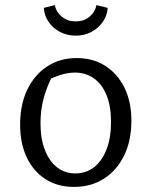

<svg xmlns="http://www.w3.org/2000/svg" viewBox="-20 -725 574 754"><path d="M270 9Q206 9 158.5 -21.5Q111 -52 85 -107Q59 -162 59 -236Q59 -314 87 -372.5Q115 -431 165 -464Q215 -497 281 -497Q346 -497 394 -466Q442 -435 469 -380Q496 -325 496 -251Q496 -173 467.5 -114.5Q439 -56 388.5 -23.5Q338 9 270 9ZM276 -44Q318 -44 349 -68Q380 -92 398 -137.5Q416 -183 416 -246Q416 -308 398.5 -351Q381 -394 349 -417Q317 -440 274 -440Q247 -440 215.5 -430Q184 -420 146 -400L189 -433Q165 -388 152 -341Q139 -294 139 -241Q139 -180 156.5 -135.5Q174 -91 204.5 -67.5Q235 -44 276 -44ZM277 -585Q243 -585 215 -600Q187 -615 170.5 -639.5Q154 -664 152 -694L195 -705Q201 -677 223.5 -659Q246 -641 277 -641Q309 -641 331 -659Q353 -677 359 -705L403 -694Q401 -664 384 -639.5Q367 -615 339.5 -600Q312 -585 277 -585Z"/></svg>

Font: Piazzolla Thin
Style: Regular
Weight: 400
Version: Version 2.001